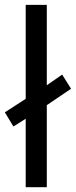

<svg xmlns="http://www.w3.org/2000/svg" viewBox="-29 -780 316 800"><path d="M166 0H78.1V-285.2L26.9 -252.9L-8.8 -312L78.1 -368.2V-759.8H166V-424.8L230 -469.2L267.1 -410.2L166 -341.8Z"/></svg>

Font: NotoSans
Style: Regular
Weight: 400
Designer: Monotype Design team
Foundry: Monotype Imaging Inc.
Version: Version 1.04